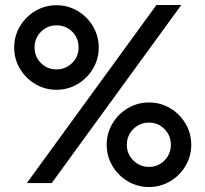

<svg xmlns="http://www.w3.org/2000/svg" viewBox="-20 -736 826 772"><path d="M709 -716 188 0H88L609 -716ZM207 -715Q253 -715 292 -692Q331 -669 354 -630Q377 -591 377 -545Q377 -499 354 -460Q331 -421 292 -398Q253 -375 207 -375Q161 -375 122 -398Q83 -421 60 -460Q37 -499 37 -545Q37 -591 60 -630Q83 -669 122 -692Q161 -715 207 -715ZM207 -457Q244 -457 270 -482.5Q296 -508 296 -545Q296 -583 270.5 -608.5Q245 -634 207 -634Q170 -634 144.5 -608Q119 -582 119 -545Q119 -508 144.5 -482.5Q170 -457 207 -457ZM579 -324Q625 -324 664 -301Q703 -278 726 -239Q749 -200 749 -154Q749 -108 726 -69Q703 -30 664 -7Q625 16 579 16Q533 16 494 -7Q455 -30 432 -69Q409 -108 409 -154Q409 -200 432 -239Q455 -278 494 -301Q533 -324 579 -324ZM579 -65Q616 -65 641.5 -91Q667 -117 667 -154Q667 -191 641.5 -217Q616 -243 579 -243Q542 -243 516 -217Q490 -191 490 -154Q490 -117 516 -91Q542 -65 579 -65Z"/></svg>

Font: MedMera Sans Display
Style: Regular
Weight: 500
Designer: Kasper Nordkvist
Foundry: UNCUT.wtf
Version: Version 1.300